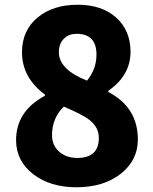

<svg xmlns="http://www.w3.org/2000/svg" viewBox="-20 -778 649 812"><path d="M121 -41Q48 -97 48 -185Q48 -308 170 -373V-378Q73 -450 73 -557Q73 -649 139 -704Q204 -758 309 -758Q410 -758 471 -704Q532 -649 532 -559Q532 -459 438 -394V-389Q563 -324 563 -188Q563 -101 492 -44Q419 14 303 14Q193 14 121 -41ZM388 -547Q388 -635 304 -635Q272 -635 252 -616Q229 -595 229 -557Q229 -484 348 -437Q388 -486 388 -547ZM398 -195Q398 -240 358 -271Q330 -293 250 -327Q200 -279 200 -206Q200 -162 232 -135Q262 -110 307 -110Q398 -110 398 -195Z"/></svg>

Font: KaiGen Gothic KR Heavy
Style: Heavy
Weight: 900
Designer: Ryoko NISHIZUKA  (kana & ideographs); Paul D. Hunt (Latin, Greek & Cyrillic); Wenlong ZHANG  (bopomofo); Sandoll Communi
Foundry: Adobe Systems Incorporated
Version: Version 1.002 March 28, 2018